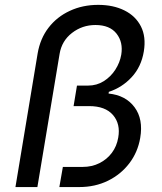

<svg xmlns="http://www.w3.org/2000/svg" viewBox="-20 -757 656 777"><path d="M42.5 0 132.3 -540.5Q142.6 -601.1 176.5 -645Q210.4 -689 262.5 -713.1Q314.5 -737.3 377.4 -737.3Q438.5 -737.3 483.6 -714.8Q528.8 -692.4 550.3 -650.1Q571.8 -607.9 562 -548.8Q551.8 -486.8 512.9 -444.8Q474.1 -402.8 420.4 -385.3L419.4 -378.4Q488.3 -371.6 524.4 -323.2Q560.5 -274.9 547.4 -198.7Q537.6 -141.1 503.4 -96.2Q469.2 -51.3 417 -25.6Q364.7 0 300.8 0H220.2L234.4 -81.5H314.5Q352.1 -81.5 382.3 -96.7Q412.6 -111.8 432.6 -138.4Q452.6 -165 458.5 -200.2Q468.3 -255.4 437.3 -291.5Q406.2 -327.6 340.8 -327.6H277.8L291.5 -410.6H335.9Q371.6 -410.6 399.9 -428.5Q428.2 -446.3 446.8 -475.1Q465.3 -503.9 470.7 -535.6Q479 -585.9 451.7 -620.8Q424.3 -655.8 366.2 -655.8Q313 -655.8 271.5 -623.8Q230 -591.8 221.2 -539.1L131.3 0Z"/></svg>

Font: Inter Variable
Style: Italic
Weight: 400
Italic angle: -9.39999°
Designer: Rasmus Andersson
Foundry: rsms
Version: Version 4.001;git-9221beed3